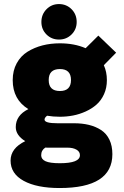

<svg xmlns="http://www.w3.org/2000/svg" viewBox="-20 -725 610 944"><path d="M183.5 -617Q183.5 -654 208.5 -679.5Q233.5 -705 270 -705Q306.5 -705 331.8 -679.8Q357 -654.5 357 -617Q357 -580.5 331.8 -555.5Q306.5 -530.5 270 -530.5Q233.5 -530.5 208.5 -555.5Q183.5 -580.5 183.5 -617ZM274.5 -151Q241 -151 211.5 -156Q199 -146.5 199 -137Q199 -119 262 -119H343.5Q384 -119 417 -111Q450 -103 476.8 -85.8Q503.5 -68.5 518 -38.2Q532.5 -8 532.5 33Q532.5 199.5 273 199.5Q161 199.5 96.5 164.2Q32 129 32 64.5Q32 4 104 -31Q57.5 -60 57.5 -100Q57.5 -158 119.5 -188.5Q42.5 -235.5 42.5 -331Q42.5 -378 62.2 -414Q82 -450 115.5 -470.8Q149 -491.5 189 -501.8Q229 -512 274.5 -512Q345.5 -512 401 -488L463.5 -550L551 -466L490.5 -404.5Q505.5 -371.5 505.5 -331Q505.5 -293 491.5 -262Q477.5 -231 454.5 -210.8Q431.5 -190.5 401 -176.8Q370.5 -163 338.8 -157Q307 -151 274.5 -151ZM274.5 -277.5Q329 -277.5 329 -331.5Q329 -385.5 274.5 -385.5Q219.5 -385.5 219.5 -331.5Q219.5 -277.5 274.5 -277.5ZM182.5 38.5Q182.5 58 204 67.8Q225.5 77.5 274 77.5Q373 77.5 373 38Q373 20.5 356 10.8Q339 1 312 1H211.5Q206 1 203 0.5Q182.5 13.5 182.5 38.5Z"/></svg>

Font: League Mono Narrow ExtraBold
Style: Regular
Weight: 800
Width: 3
Designer: Tyler Finck
Foundry: The League of Moveable Type / Tyler Finck
Version: Version 2.210